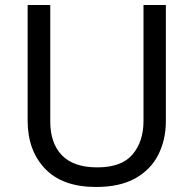

<svg xmlns="http://www.w3.org/2000/svg" viewBox="-20 -734 771 764"><path d="M640 -252Q640 -178 610 -118.5Q580 -59 518.5 -24.5Q457 10 362 10Q229 10 159.5 -62.5Q90 -135 90 -254V-714H180V-251Q180 -164 226.5 -116Q273 -68 367 -68Q464 -68 507.5 -119.5Q551 -171 551 -252V-714H640Z"/></svg>

Font: hexoriya15
Style: Book
Weight: 400
Designer: Jelle Bosma - Monotype Design Team
Foundry: Monotype Imaging Inc.
Version: Version 2.003